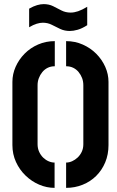

<svg xmlns="http://www.w3.org/2000/svg" viewBox="-20 -904 565 929"><path d="M318 -754.1Q292 -754.1 271 -764.1Q250 -774.1 230.5 -784.1Q211 -794.1 187 -794.1Q174 -794.1 157.5 -789.1Q141 -784.1 121 -772.1V-862.1Q142 -874.1 159.5 -879.1Q177 -884.1 191 -884.1Q217 -884.1 237 -874.1Q257 -864.1 277 -853.6Q297 -843.1 322 -843.1Q339 -843.1 358 -849.6Q377 -856.1 402 -871.1V-782.1Q377 -766.1 356 -760.1Q335 -754.1 318 -754.1ZM299.9 5V-117.4Q314.4 -117.4 328.9 -123.9Q343.3 -130.3 355.7 -141.9Q368 -153.5 375.6 -169.7Q383.2 -186 383.2 -206.3V-491.8Q383.2 -510.1 377.2 -526.2Q371.1 -542.3 360.3 -555.4Q349.5 -568.6 334.3 -576Q319.1 -583.4 299.9 -583.4V-705Q343.2 -705 380.6 -688.3Q418.1 -671.7 445.8 -643.8Q473.5 -615.9 489.3 -580.6Q505 -545.2 505 -507.8V-202.3Q505 -156.4 489.1 -118.4Q473.2 -80.4 445.2 -52.7Q417.3 -25.1 379.8 -10.1Q342.4 5 299.9 5ZM244.1 5Q205.9 5 169.7 -10.5Q133.4 -25.9 104.2 -54Q74.9 -82 57.4 -120Q40 -158 40 -202.3V-507.8Q40 -545.4 55.6 -580.7Q71.3 -616.1 99.1 -644.3Q127 -672.5 164.4 -688.7Q201.8 -705 245.1 -705V-583.4Q225.9 -583.4 210.7 -575.9Q195.5 -568.4 184.7 -555.1Q173.9 -541.9 167.9 -525.8Q161.8 -509.7 161.8 -491.8V-206.3Q161.8 -186.2 169.4 -169.5Q177 -152.9 189 -141.3Q201.1 -129.7 215.4 -123.6Q229.8 -117.4 244.1 -117.4Z"/></svg>

Font: Stick No Bills ExtraLight
Style: Regular
Weight: 200
Designer: Kosala Senevirathne, Siva Puranthara, Lasantha Premarathna, Tharique Azeez
Foundry: mooniak
Version: Version 2.000